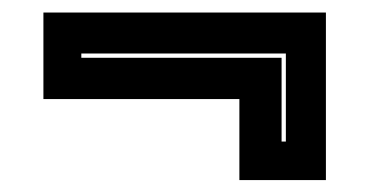

<svg xmlns="http://www.w3.org/2000/svg" viewBox="-20 -462 604 314"><path d="M513 -441.5V-167.5H371.5V-300H51V-441.5ZM447.5 -374.5H113V-367.5H440.5V-230.5H447.5Z"/></svg>

Font: Tourney Thin ExtraBold
Style: Regular
Weight: 800
Version: Version 1.015